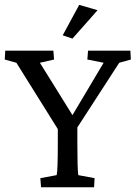

<svg xmlns="http://www.w3.org/2000/svg" viewBox="-20 -786 569 806"><path d="M284.2 -624 243.2 -637.7 312.5 -765.6 389.6 -743.2ZM480.5 -522.5 304.7 -251V-186.5Q304.7 -78.1 308.6 -50.8L377 -38.1L375 0H152.3L149.4 -38.1L217.8 -50.8Q222.7 -67.9 222.7 -186.5V-244.1L48.8 -522.5L0 -536.1L2 -573.2H204.1L207 -536.1L147.5 -522.5L284.2 -302.7L415 -522.5L346.7 -536.1L349.6 -573.2H527.3L529.3 -536.1Z"/></svg>

Font: Crimson Pro
Style: Regular
Weight: 400
Designer: Jacques Le Bailly
Foundry: Baron von Fonthausen
Version: Version 1.003